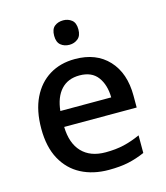

<svg xmlns="http://www.w3.org/2000/svg" viewBox="-112 -830 799 926"><g transform="rotate(-15 287.0 -367.0)"><path d="M296 -549Q402 -549 463 -483.5Q524 -418 524 -305V-246H162Q164 -164 206 -120Q248 -76 324 -76Q375 -76 415.5 -85.5Q456 -95 498 -114V-26Q457 -8 415.5 1Q374 10 317 10Q239 10 179.5 -21Q120 -52 86.5 -113.5Q53 -175 53 -266Q53 -356 83.5 -419Q114 -482 168.5 -515.5Q223 -549 296 -549ZM297 -467Q239 -467 205 -430Q171 -393 164 -325H418Q417 -388 387.5 -427.5Q358 -467 297 -467ZM290 -744Q314 -744 332 -730Q350 -716 350 -683Q350 -651 332 -636.5Q314 -622 290 -622Q264 -622 246.5 -636.5Q229 -651 229 -683Q229 -716 246.5 -730Q264 -744 290 -744Z"/></g></svg>

Font: Noto Sans Khmer UI Medium
Style: Regular
Weight: 500
Designer: Danh Hong and the Monotype Design Team
Foundry: Monotype Imaging Inc.
Version: Version 2.002; ttfautohint (v1.8.4.7-5d5b)